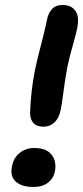

<svg xmlns="http://www.w3.org/2000/svg" viewBox="-20 -765 332 767"><path d="M154.8 -258.8Q101.6 -258.8 100.1 -313Q103 -402.8 120.1 -486.8Q127.9 -524.9 144.3 -587.4Q160.6 -649.9 167 -683.1Q171.9 -711.4 187.3 -728.3Q202.6 -745.1 230 -745.1Q265.1 -745.1 281.5 -721.4Q297.9 -697.8 288.1 -650.9Q284.2 -630.9 270.8 -583.7Q257.3 -536.6 249 -497.1Q240.7 -453.6 233.9 -400.9Q227.1 -348.1 223.1 -329.1Q216.8 -294.4 198 -276.6Q179.2 -258.8 154.8 -258.8ZM113.8 -18.1Q66.4 -18.1 43 -39.6Q19.5 -61 27.8 -100.1Q34.2 -134.8 58.8 -154.3Q83.5 -173.8 116.2 -173.8Q166 -173.8 186.5 -146.5Q207 -119.1 199.2 -80.1Q193.8 -52.2 171.6 -35.2Q149.4 -18.1 113.8 -18.1Z"/></svg>

Font: Shantell Sans Bouncy
Style: Italic
Weight: 600
Italic angle: -11.31°
Designer: Stephen Nixon, Anya Danilova, Shantell Martin
Foundry: Arrow Type
Version: Version 1.006;[9816181b4]